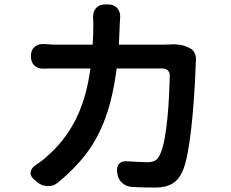

<svg xmlns="http://www.w3.org/2000/svg" viewBox="-20 -818 1040 864"><path d="M833 -602Q848 -595 855.5 -580Q863 -565 862 -548Q861 -544 861 -543Q861 -542 861 -534Q860 -503 857.5 -453.5Q855 -404 850.5 -346Q846 -288 839.5 -230.5Q833 -173 823.5 -124.5Q814 -76 801 -46Q785 -10 756 8Q727 26 679 26Q651 26 634 25.5Q617 25 603.5 24.5Q590 24 572 23Q546 21 528 3.5Q510 -14 508 -39L507 -44Q504 -70 517.5 -82.5Q531 -95 557 -92Q574 -91 600 -89.5Q626 -88 643 -88Q666 -88 679 -96Q692 -104 700 -123Q712 -148 720 -190Q728 -232 733 -282.5Q738 -333 740.5 -384Q743 -435 744 -477Q745 -491 735.5 -500.5Q726 -510 711 -510H505Q488 -379 454 -286.5Q420 -194 367 -125Q314 -56 240 4Q221 20 195 19.5Q169 19 149 3L136 -8Q116 -24 117.5 -42Q119 -60 140 -75Q153 -84 162.5 -90.5Q172 -97 183.5 -107Q195 -117 214 -135Q285 -204 327.5 -294.5Q370 -385 387 -510H246Q219 -510 207 -510Q195 -510 177 -509Q151 -508 135 -523Q119 -538 119 -566Q119 -592 135 -606.5Q151 -621 177 -620Q194 -619 205.5 -618Q217 -617 245 -617H397Q400 -660 400 -708Q400 -720 399.5 -727Q399 -734 399 -739Q398 -765 412 -781.5Q426 -798 452 -798H467Q493 -798 507.5 -781.5Q522 -765 521 -739Q520 -732 520 -730.5Q520 -729 519 -711L515 -617H717Q723 -617 733.5 -617.5Q744 -618 746 -618Q766 -620 788.5 -616.5Q811 -613 828 -604Z"/></svg>

Font: Chiron GoRound TC SB
Style: Regular
Weight: 500
Designer: Ryoko NISHIZUKA 西塚涼子 (kana, bopomofo & ideographs); Paul D. Hunt (Latin, Greek & Cyrillic); Sandoll Communications 산돌커뮤니
Foundry: Adobe
Version: Version 1.000;hotconv 1.1.1;makeotfexe 2.6.0